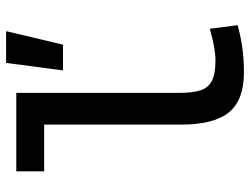

<svg xmlns="http://www.w3.org/2000/svg" viewBox="-114 -692 815 626"><g transform="rotate(-90 293.0 -378.5)"><path d="M370.1 9.8Q280.3 9.8 240.2 -39.1Q200.2 -87.9 200.2 -195.3V-641.6H47.9V-732.4H303.7V-200.2Q303.7 -159.2 311.5 -133.3Q319.3 -107.4 342 -95.2Q364.7 -83 409.2 -83Q449.7 -83 512.7 -101.6L524.4 -10.7Q484.9 0 448.5 4.9Q412.1 9.8 370.1 9.8ZM377 -580.1 401.4 -765.6H504.9L460.9 -580.1Z"/></g></svg>

Font: Cascadia Code NF
Style: Regular
Weight: 400
Monospace: yes
Designer: Aaron Bell
Foundry: Saja Typeworks
Version: Version 2404.023; ttfautohint (v1.8.4)